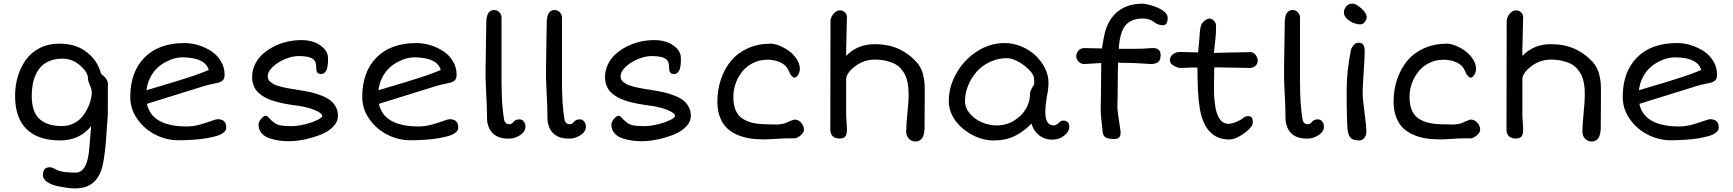

<svg xmlns="http://www.w3.org/2000/svg" viewBox="-20 -778 9756 1081"><path d="M64.9 -238.8Q64.9 -295.4 80.3 -346.9Q95.7 -398.4 125.2 -440.4Q154.8 -482.4 203.4 -507.3Q252 -532.2 313.5 -532.2Q400.9 -532.2 458.7 -491.5Q516.6 -450.7 539.6 -390.6Q541.5 -385.7 543.5 -380.1Q545.4 -374.5 546.4 -371.3Q547.4 -368.2 548.6 -365Q549.8 -361.8 551 -360.1Q552.2 -358.4 553.2 -357.9Q568.8 -347.7 578.1 -333.5Q587.4 -319.3 587.4 -306.2L586.9 -130.9Q578.1 0 575.2 31.7Q565.9 126 555.2 164.6Q530.8 250 464.4 273.4Q437 282.7 401.4 282.7Q383.8 282.7 357.4 279.3Q331.1 275.9 298.8 268.6Q266.6 261.2 244.1 245.4Q221.7 229.5 221.7 209Q221.7 187 230.2 175.3Q238.8 163.6 263.7 163.6Q271.5 163.6 286.9 171.9Q302.2 180.2 306.2 181.6Q336.4 193.8 405.8 193.8Q474.1 193.8 483.4 49.3Q483.9 37.6 488 -4.9Q492.2 -47.4 493.2 -67.9Q428.2 12.7 318.4 12.7Q195.3 12.7 130.1 -50.5Q64.9 -113.8 64.9 -238.8ZM158.7 -237.8Q158.7 -189 171.6 -154.8Q184.6 -120.6 209 -102.3Q233.4 -84 262.7 -76.2Q292 -68.4 330.1 -68.4Q368.2 -68.4 399.9 -85.9Q431.6 -103.5 451.2 -131.3Q470.7 -159.2 482.2 -189.2Q493.7 -219.2 496.6 -249Q498.5 -269 488.3 -293Q475.6 -321.3 475.6 -335.9Q475.6 -370.1 431.9 -408.9Q388.2 -447.8 332 -447.8Q293 -447.8 262.5 -436Q231.9 -424.3 212.9 -404.8Q193.8 -385.3 181.4 -357.7Q168.9 -330.1 163.8 -300.8Q158.7 -271.5 158.7 -237.8Z M713.4 -231.9Q713.4 -372.6 793.5 -454.1Q873.5 -535.6 1019.5 -535.6Q1058.6 -535.6 1097.9 -523.4Q1137.2 -511.2 1170.2 -489.5Q1203.1 -467.8 1223.9 -433.1Q1244.6 -398.4 1244.6 -357.9Q1244.6 -337.4 1235.6 -327.1Q1226.6 -316.9 1209 -312.5Q1202.6 -310.5 1177 -305.4Q1151.4 -300.3 1133.8 -294.9L807.1 -193.4Q834.5 -65.9 1033.2 -65.9Q1065.9 -65.9 1103.8 -76.2Q1141.6 -86.4 1169.2 -96.7Q1196.8 -106.9 1204.1 -106.9Q1230 -106.9 1241.9 -95.2Q1253.9 -83.5 1253.9 -58.6Q1253.9 -43 1237.8 -30.8Q1221.7 -18.6 1194.6 -11.2Q1167.5 -3.9 1138.4 1Q1109.4 5.9 1075.9 8.1Q1042.5 10.3 1022 11Q1001.5 11.7 983.9 11.7Q916 11.7 853.8 -20.3Q791.5 -52.2 752.4 -108.9Q713.4 -165.5 713.4 -231.9ZM804.7 -270Q807.1 -271 866 -288.3Q924.8 -305.7 950.2 -313.5Q975.6 -321.3 1023.7 -336.4Q1071.8 -351.6 1103.3 -363.3Q1134.8 -375 1155.3 -384.3Q1134.8 -455.1 1004.9 -455.1Q986.8 -455.1 964.6 -449.7Q942.4 -444.3 915.8 -430.7Q889.2 -417 866.9 -397Q844.7 -377 827.1 -343.8Q809.6 -310.5 804.7 -270Z M1435.5 -76.7Q1435.5 -93.8 1455.3 -114.7Q1475.1 -135.7 1490.7 -118.2Q1521 -84 1544.2 -75.9Q1567.4 -67.9 1620.6 -67.9Q1656.7 -67.9 1698.7 -78.6Q1740.7 -89.4 1767.3 -102.8Q1793.9 -116.2 1793.9 -124.5Q1793.9 -140.1 1757.3 -156.2Q1720.7 -172.4 1668 -181.2Q1643.1 -184.6 1626.7 -186.8Q1610.4 -189 1585.9 -193.6Q1561.5 -198.2 1544.7 -202.6Q1527.8 -207 1506.8 -214.4Q1485.8 -221.7 1471.7 -229.7Q1457.5 -237.8 1442.6 -249.3Q1427.7 -260.7 1419.2 -274.2Q1410.6 -287.6 1405 -304.9Q1399.4 -322.3 1399.4 -342.3Q1399.4 -380.9 1415.5 -414.8Q1431.6 -448.7 1459 -473.4Q1486.3 -498 1522 -516.1Q1557.6 -534.2 1596.9 -543.2Q1636.2 -552.2 1675.8 -552.2Q1742.2 -552.2 1784.4 -522.2Q1826.7 -492.2 1826.7 -451.7Q1826.7 -441.9 1826.7 -438.2Q1826.7 -434.6 1826.2 -424.1Q1825.7 -413.6 1824.7 -408.4Q1823.7 -403.3 1822 -394.5Q1820.3 -385.7 1817.1 -381.1Q1814 -376.5 1809.8 -371.1Q1805.7 -365.7 1799.6 -363.5Q1793.5 -361.3 1786.1 -361.3Q1777.3 -361.3 1771.5 -365Q1765.6 -368.7 1763.4 -375.7Q1761.2 -382.8 1760.7 -388.2Q1760.3 -393.6 1760.3 -401.4Q1760.3 -437 1736.3 -449.7Q1712.4 -462.4 1661.6 -462.4Q1628.9 -462.4 1588.6 -446.8Q1548.3 -431.2 1517.8 -403.6Q1487.3 -376 1487.3 -347.7Q1487.3 -338.4 1491 -330.6Q1494.6 -322.8 1502.9 -316.4Q1511.2 -310.1 1519.3 -304.9Q1527.3 -299.8 1542.7 -295.4Q1558.1 -291 1568.6 -288.1Q1579.1 -285.2 1599.1 -281.5Q1619.1 -277.8 1630.1 -276.1Q1641.1 -274.4 1663.1 -271Q1700.2 -265.1 1727.8 -259Q1755.4 -252.9 1786.4 -241.2Q1817.4 -229.5 1837.2 -215.1Q1856.9 -200.7 1869.9 -177.7Q1882.8 -154.8 1882.8 -126Q1882.8 -96.2 1861.3 -71Q1839.8 -45.9 1807.9 -30Q1775.9 -14.2 1737.3 -3.2Q1698.7 7.8 1665.8 12.5Q1632.8 17.1 1607.9 17.1Q1580.6 17.1 1555.2 13.9Q1529.8 10.7 1500.5 1.7Q1471.2 -7.3 1453.4 -27.3Q1435.5 -47.4 1435.5 -76.7Z M2019.5 -231.9Q2019.5 -372.6 2099.6 -454.1Q2179.7 -535.6 2325.7 -535.6Q2364.7 -535.6 2404.1 -523.4Q2443.4 -511.2 2476.3 -489.5Q2509.3 -467.8 2530 -433.1Q2550.8 -398.4 2550.8 -357.9Q2550.8 -337.4 2541.7 -327.1Q2532.7 -316.9 2515.1 -312.5Q2508.8 -310.5 2483.2 -305.4Q2457.5 -300.3 2439.9 -294.9L2113.3 -193.4Q2140.6 -65.9 2339.4 -65.9Q2372.1 -65.9 2409.9 -76.2Q2447.8 -86.4 2475.3 -96.7Q2502.9 -106.9 2510.3 -106.9Q2536.1 -106.9 2548.1 -95.2Q2560.1 -83.5 2560.1 -58.6Q2560.1 -43 2543.9 -30.8Q2527.8 -18.6 2500.7 -11.2Q2473.6 -3.9 2444.6 1Q2415.5 5.9 2382.1 8.1Q2348.6 10.3 2328.1 11Q2307.6 11.7 2290 11.7Q2222.2 11.7 2159.9 -20.3Q2097.7 -52.2 2058.6 -108.9Q2019.5 -165.5 2019.5 -231.9ZM2110.8 -270Q2113.3 -271 2172.1 -288.3Q2231 -305.7 2256.3 -313.5Q2281.7 -321.3 2329.8 -336.4Q2377.9 -351.6 2409.4 -363.3Q2440.9 -375 2461.4 -384.3Q2440.9 -455.1 2311 -455.1Q2293 -455.1 2270.8 -449.7Q2248.5 -444.3 2221.9 -430.7Q2195.3 -417 2173.1 -397Q2150.9 -377 2133.3 -343.8Q2115.7 -310.5 2110.8 -270Z M2724.1 -86.4Q2721.7 -97.2 2721.7 -136.7Q2721.7 -174.3 2717 -260.3Q2712.4 -346.2 2713.9 -394.5L2717.8 -649.4Q2717.8 -721.7 2762.7 -721.7Q2780.3 -721.7 2792 -708.3Q2803.7 -694.8 2803.7 -680.2V-321.8Q2803.7 -185.1 2817.9 -106.9Q2822.3 -78.6 2848.1 -78.6Q2859.4 -78.6 2867.7 -87.9Q2873 -94.2 2876.2 -97.2Q2879.4 -100.1 2886.7 -103Q2894 -106 2903.8 -106Q2919.9 -106 2929.2 -93.5Q2938.5 -81.1 2938.5 -64.9Q2938.5 -36.6 2908.2 -17.1Q2877.9 2.4 2846.7 2.4Q2744.6 4.9 2724.1 -86.4Z M3064.5 -86.4Q3062 -97.2 3062 -136.7Q3062 -174.3 3057.4 -260.3Q3052.7 -346.2 3054.2 -394.5L3058.1 -649.4Q3058.1 -721.7 3103 -721.7Q3120.6 -721.7 3132.3 -708.3Q3144 -694.8 3144 -680.2V-321.8Q3144 -185.1 3158.2 -106.9Q3162.6 -78.6 3188.5 -78.6Q3199.7 -78.6 3208 -87.9Q3213.4 -94.2 3216.6 -97.2Q3219.7 -100.1 3227.1 -103Q3234.4 -106 3244.1 -106Q3260.3 -106 3269.5 -93.5Q3278.8 -81.1 3278.8 -64.9Q3278.8 -36.6 3248.5 -17.1Q3218.3 2.4 3187 2.4Q3085 4.9 3064.5 -86.4Z M3422.4 -76.7Q3422.4 -93.8 3442.1 -114.7Q3461.9 -135.7 3477.5 -118.2Q3507.8 -84 3531 -75.9Q3554.2 -67.9 3607.4 -67.9Q3643.6 -67.9 3685.5 -78.6Q3727.5 -89.4 3754.2 -102.8Q3780.8 -116.2 3780.8 -124.5Q3780.8 -140.1 3744.1 -156.2Q3707.5 -172.4 3654.8 -181.2Q3629.9 -184.6 3613.5 -186.8Q3597.2 -189 3572.8 -193.6Q3548.3 -198.2 3531.5 -202.6Q3514.6 -207 3493.7 -214.4Q3472.7 -221.7 3458.5 -229.7Q3444.3 -237.8 3429.4 -249.3Q3414.6 -260.7 3406 -274.2Q3397.5 -287.6 3391.8 -304.9Q3386.2 -322.3 3386.2 -342.3Q3386.2 -380.9 3402.3 -414.8Q3418.5 -448.7 3445.8 -473.4Q3473.1 -498 3508.8 -516.1Q3544.4 -534.2 3583.7 -543.2Q3623 -552.2 3662.6 -552.2Q3729 -552.2 3771.2 -522.2Q3813.5 -492.2 3813.5 -451.7Q3813.5 -441.9 3813.5 -438.2Q3813.5 -434.6 3813 -424.1Q3812.5 -413.6 3811.5 -408.4Q3810.5 -403.3 3808.8 -394.5Q3807.1 -385.7 3804 -381.1Q3800.8 -376.5 3796.6 -371.1Q3792.5 -365.7 3786.4 -363.5Q3780.3 -361.3 3772.9 -361.3Q3764.2 -361.3 3758.3 -365Q3752.4 -368.7 3750.2 -375.7Q3748 -382.8 3747.6 -388.2Q3747.1 -393.6 3747.1 -401.4Q3747.1 -437 3723.1 -449.7Q3699.2 -462.4 3648.4 -462.4Q3615.7 -462.4 3575.4 -446.8Q3535.2 -431.2 3504.6 -403.6Q3474.1 -376 3474.1 -347.7Q3474.1 -338.4 3477.8 -330.6Q3481.4 -322.8 3489.7 -316.4Q3498 -310.1 3506.1 -304.9Q3514.2 -299.8 3529.5 -295.4Q3544.9 -291 3555.4 -288.1Q3565.9 -285.2 3585.9 -281.5Q3606 -277.8 3616.9 -276.1Q3627.9 -274.4 3649.9 -271Q3687 -265.1 3714.6 -259Q3742.2 -252.9 3773.2 -241.2Q3804.2 -229.5 3824 -215.1Q3843.8 -200.7 3856.7 -177.7Q3869.6 -154.8 3869.6 -126Q3869.6 -96.2 3848.1 -71Q3826.7 -45.9 3794.7 -30Q3762.7 -14.2 3724.1 -3.2Q3685.5 7.8 3652.6 12.5Q3619.6 17.1 3594.7 17.1Q3567.4 17.1 3542 13.9Q3516.6 10.7 3487.3 1.7Q3458 -7.3 3440.2 -27.3Q3422.4 -47.4 3422.4 -76.7Z M4019 -205.1Q4019 -272.9 4039.1 -332Q4059.1 -391.1 4096.2 -435.8Q4133.3 -480.5 4190.9 -506.3Q4248.5 -532.2 4319.3 -532.2Q4340.3 -532.2 4368.2 -521Q4396 -509.8 4421.9 -491.2Q4447.8 -472.7 4465.6 -445.3Q4483.4 -418 4483.4 -389.2Q4483.4 -381.3 4480.2 -370.8Q4477.1 -360.4 4470.7 -352.3Q4464.4 -344.2 4456.8 -341.3Q4449.2 -338.4 4439 -348.6Q4428.7 -358.9 4418.9 -382.8Q4406.2 -412.1 4373 -427Q4339.8 -441.9 4300.3 -441.9Q4257.3 -441.9 4220.7 -423.8Q4184.1 -405.8 4159.9 -376.2Q4135.7 -346.7 4122.3 -309.3Q4108.9 -272 4108.9 -232.9Q4108.9 -186.5 4122.6 -155.5Q4136.2 -124.5 4163.8 -107.9Q4191.4 -91.3 4225.1 -84.7Q4258.8 -78.1 4306.6 -78.1Q4314.9 -78.1 4331.5 -77.4Q4348.1 -76.7 4357.2 -76.9Q4366.2 -77.1 4380.1 -79.3Q4394 -81.5 4406.2 -86.4L4426.3 -95.7Q4450.2 -105 4454.1 -105Q4462.4 -105 4473.6 -100.1Q4484.9 -95.2 4495.6 -81.1Q4506.3 -66.9 4506.3 -47.4Q4506.3 -31.7 4487.1 -15.4Q4467.8 1 4452.1 1H4413.6Q4391.1 1 4346.9 3.9Q4302.7 6.8 4279.3 6.8Q4235.4 6.8 4198.5 0.7Q4161.6 -5.4 4127.7 -20.5Q4093.8 -35.6 4070.3 -59.3Q4046.9 -83 4033 -120.1Q4019 -157.2 4019 -205.1Z M4654.8 -50.3 4655.8 -659.7Q4655.8 -678.2 4671.6 -699Q4687.5 -719.7 4709 -719.7Q4725.1 -719.7 4736.8 -708.5Q4748.5 -697.3 4748.5 -682.6Q4748.5 -659.2 4746.3 -595.9Q4744.1 -532.7 4744.1 -500V-463.4Q4807.6 -529.3 4904.3 -529.3Q4993.7 -529.3 5057.6 -493.7Q5092.8 -473.6 5116.7 -452.1Q5140.6 -430.7 5154.5 -410.2Q5168.5 -389.6 5175.8 -362.8Q5183.1 -335.9 5185.1 -311.5Q5187 -287.1 5186.5 -251.5L5185.5 -69.8Q5185.5 -57.6 5185.3 -49.8Q5185.1 -42 5182.4 -27.6Q5179.7 -13.2 5174.8 -4.4Q5169.9 4.4 5159.7 11.5Q5149.4 18.6 5134.8 18.6Q5111.3 18.6 5096.7 2.4Q5082 -13.7 5082 -37.1Q5082 -72.3 5088.9 -140.1Q5095.7 -208 5095.7 -242.7Q5095.7 -262.2 5094.7 -277.3Q5093.8 -292.5 5089.6 -314.5Q5085.4 -336.4 5077.9 -352.8Q5070.3 -369.1 5055.9 -387Q5041.5 -404.8 5022 -416Q5002.4 -427.2 4972.2 -434.8Q4941.9 -442.4 4904.3 -442.4Q4844.2 -442.4 4794.2 -404.8Q4744.1 -367.2 4744.1 -330.6V-125Q4744.1 -115.2 4746.3 -90.6Q4748.5 -65.9 4748.5 -54.7Q4748.5 -44.4 4748.3 -38.6Q4748 -32.7 4745.8 -23.9Q4743.7 -15.1 4739.7 -10.3Q4735.8 -5.4 4728 -1.7Q4720.2 2 4709 2Q4654.8 2 4654.8 -50.3Z M5321.8 -208Q5321.8 -290.5 5364.3 -364.3Q5405.3 -439 5478.5 -487.3Q5551.8 -535.6 5637.2 -535.6Q5686 -535.6 5732.2 -515.9Q5778.3 -496.1 5811 -464.8Q5843.8 -433.6 5863.5 -393.6Q5883.3 -353.5 5883.3 -313.5Q5883.3 -276.4 5874 -234.9Q5865.2 -178.7 5865.2 -150.4Q5865.2 -107.4 5877.7 -89.6Q5890.1 -71.8 5914.1 -71.8Q5919.9 -71.8 5929 -77.1Q5938 -82.5 5940.4 -85.4Q5945.8 -90.8 5947.8 -92.5Q5949.7 -94.2 5954.6 -96.7Q5959.5 -99.1 5964.8 -99.1Q6000.5 -99.1 6000.5 -63.5Q6000.5 -38.1 5972.4 -14.9Q5944.3 8.3 5904.3 8.3Q5861.8 8.3 5831.1 -15.6Q5800.3 -39.6 5787.1 -82Q5745.1 -38.1 5694.3 -12.7Q5643.6 12.7 5573.2 12.7Q5538.6 12.7 5502.4 1.7Q5466.3 -9.3 5434.3 -29.8Q5402.3 -50.3 5377 -76.9Q5351.6 -103.5 5336.7 -137.9Q5321.8 -172.4 5321.8 -208ZM5413.1 -209Q5413.1 -170.4 5440.9 -137.9Q5468.8 -105.5 5509.5 -88.6Q5550.3 -71.8 5592.3 -71.8Q5645 -71.8 5688.7 -98.4Q5732.4 -125 5755.6 -164.6Q5778.8 -204.1 5778.8 -245.1Q5778.8 -251.5 5780 -257.6Q5781.2 -263.7 5784.2 -270Q5787.1 -276.4 5788.8 -280Q5790.5 -283.7 5795.2 -290.8Q5799.8 -297.9 5800.8 -299.8Q5802.7 -302.7 5803 -310.1Q5803.2 -317.4 5802.5 -326.2Q5801.8 -335 5801.8 -335.4Q5801.8 -356 5775.4 -383.5Q5749 -411.1 5712.9 -430.9Q5676.8 -450.7 5650.9 -450.7Q5597.7 -450.7 5551.5 -428.5Q5505.4 -406.2 5475.8 -371.1Q5446.3 -335.9 5429.7 -293.5Q5413.1 -251 5413.1 -209Z M6187 -50.8Q6187 -52.2 6182.1 -92.3Q6177.2 -132.3 6177.2 -159.2Q6177.2 -168.5 6178.7 -262.9Q6180.2 -357.4 6180.2 -422.9H6175.8L6084.5 -417.5Q6065.9 -417.5 6052.7 -430.9Q6039.6 -444.3 6039.6 -460.4Q6039.6 -479.5 6052.5 -493.4Q6065.4 -507.3 6084.5 -507.3L6179.2 -505.4Q6180.2 -505.4 6181.6 -505.1Q6183.1 -504.9 6184.1 -504.9Q6195.3 -574.7 6200.2 -592.3Q6221.2 -672.9 6275.6 -715.1Q6330.1 -757.3 6412.1 -757.3Q6425.3 -757.3 6448.2 -751.5Q6471.2 -745.6 6495.4 -735.8Q6519.5 -726.1 6536.9 -710.7Q6554.2 -695.3 6554.2 -678.7Q6554.2 -635.7 6527.8 -635.7Q6511.7 -635.7 6498.3 -641.6Q6484.9 -647.5 6476.1 -654.8Q6467.3 -662.1 6450.9 -668Q6434.6 -673.8 6413.6 -673.8Q6381.8 -673.8 6358.4 -664.3Q6335 -654.8 6320.8 -639.9Q6306.6 -625 6297.6 -601.3Q6288.6 -577.6 6284.7 -555.4Q6280.8 -533.2 6278.8 -503.4H6378.9Q6411.1 -503.4 6436.5 -505.4H6437.5Q6453.1 -507.3 6475.1 -507.3Q6491.2 -507.3 6502.9 -498Q6514.6 -488.8 6514.6 -465.8Q6514.6 -449.7 6509 -439Q6503.4 -428.2 6493.2 -424.1Q6482.9 -419.9 6475.3 -418.7Q6467.8 -417.5 6457.5 -417.5Q6454.6 -417.5 6405.3 -420.9Q6356 -424.3 6296.9 -424.3Q6295.4 -424.3 6289.3 -424.8Q6283.2 -425.3 6274.9 -425.8Q6272.9 -360.8 6272.9 -260.7Q6272.9 -246.1 6272 -218.3Q6271 -190.4 6271 -177.2Q6271 -153.3 6288.1 -44.9Q6295.9 4.9 6254.4 4.9Q6214.8 4.9 6200.9 -6.8Q6187 -18.6 6187 -50.8Z M6901.9 7.3Q6780.8 7.3 6743.2 -129.4Q6724.6 -196.8 6722.7 -333Q6721.7 -393.1 6721.7 -397.9Q6690.9 -397.9 6677.2 -397.5Q6656.2 -395.5 6626 -395.5Q6610.4 -395.5 6588.6 -408Q6566.9 -420.4 6566.9 -438.5Q6566.9 -459 6583 -472.2Q6599.1 -485.4 6622.6 -485.4L6725.1 -482.9Q6729 -513.7 6730.5 -531.2Q6731.9 -544.4 6732.9 -563.7Q6733.9 -583 6735.4 -598.1Q6736.8 -613.3 6740.2 -628.4Q6743.2 -644.5 6759.3 -658.9Q6775.4 -673.3 6790 -673.3Q6802.7 -673.3 6814.7 -661.4Q6826.7 -649.4 6826.7 -631.8Q6826.7 -584 6821.8 -546.9Q6821.3 -545.4 6814.5 -480Q6829.1 -480.5 6902.6 -482.4Q6976.1 -484.4 7021 -484.4Q7038.6 -484.4 7050 -468Q7061.5 -451.7 7061.5 -437.5Q7061.5 -418 7047.6 -406.7Q7033.7 -395.5 7018.1 -395.5L6818.4 -398.9Q6816.4 -397 6816.4 -394.5Q6816.4 -381.3 6815.9 -356.7Q6815.4 -332 6815.2 -313Q6814.9 -293.9 6815.2 -267.6Q6815.4 -241.2 6817.1 -220.9Q6818.8 -200.7 6822.3 -178Q6825.7 -155.3 6831.8 -138.9Q6837.9 -122.6 6846.7 -108.9Q6855.5 -95.2 6868.4 -88.1Q6881.3 -81.1 6897.5 -81.1Q6913.6 -81.1 6939 -91.3Q6964.4 -101.6 6976.1 -111.3Q6990.7 -124 7004.9 -124Q7022.5 -124 7028.1 -116Q7033.7 -107.9 7033.7 -90.3Q7033.7 -75.2 7024.9 -64.9Q7004.9 -39.1 6967.3 -15.9Q6929.7 7.3 6901.9 7.3Z M7219.7 -86.4Q7217.3 -97.2 7217.3 -136.7Q7217.3 -174.3 7212.6 -260.3Q7208 -346.2 7209.5 -394.5L7213.4 -649.4Q7213.4 -721.7 7258.3 -721.7Q7275.9 -721.7 7287.6 -708.3Q7299.3 -694.8 7299.3 -680.2V-321.8Q7299.3 -185.1 7313.5 -106.9Q7317.9 -78.6 7343.8 -78.6Q7355 -78.6 7363.3 -87.9Q7368.7 -94.2 7371.8 -97.2Q7375 -100.1 7382.3 -103Q7389.6 -106 7399.4 -106Q7415.5 -106 7424.8 -93.5Q7434.1 -81.1 7434.1 -64.9Q7434.1 -36.6 7403.8 -17.1Q7373.5 2.4 7342.3 2.4Q7240.2 4.9 7219.7 -86.4Z M7637.2 -640.6Q7624 -640.6 7603.8 -647.5Q7583.5 -654.3 7564.9 -670.9Q7546.4 -687.5 7546.4 -708Q7546.4 -726.1 7559.8 -741.9Q7573.2 -757.8 7593.8 -757.8Q7614.3 -757.8 7644.5 -731Q7674.8 -704.1 7674.8 -679.2Q7674.8 -669.4 7664.6 -655Q7654.3 -640.6 7637.2 -640.6ZM7569.3 -34.7Q7562 -65.4 7562 -271Q7562 -372.6 7585 -491.7Q7586.4 -504.4 7598.9 -521Q7611.3 -537.6 7628.9 -537.6Q7648.9 -537.6 7656.2 -525.1Q7663.6 -512.7 7663.6 -490.7Q7663.6 -456.1 7657.7 -370.8Q7651.9 -285.6 7651.9 -252.4Q7651.9 -223.6 7662.4 -145.5Q7672.9 -67.4 7672.9 -37.1Q7672.9 -14.2 7661.1 -0.7Q7649.4 12.7 7633.3 12.7Q7604 12.7 7589.4 2.2Q7574.7 -8.3 7569.3 -34.7Z M7826.2 -205.1Q7826.2 -272.9 7846.2 -332Q7866.2 -391.1 7903.3 -435.8Q7940.4 -480.5 7998 -506.3Q8055.7 -532.2 8126.5 -532.2Q8147.5 -532.2 8175.3 -521Q8203.1 -509.8 8229 -491.2Q8254.9 -472.7 8272.7 -445.3Q8290.5 -418 8290.5 -389.2Q8290.5 -381.3 8287.4 -370.8Q8284.2 -360.4 8277.8 -352.3Q8271.5 -344.2 8263.9 -341.3Q8256.3 -338.4 8246.1 -348.6Q8235.8 -358.9 8226.1 -382.8Q8213.4 -412.1 8180.2 -427Q8147 -441.9 8107.4 -441.9Q8064.5 -441.9 8027.8 -423.8Q7991.2 -405.8 7967 -376.2Q7942.9 -346.7 7929.4 -309.3Q7916 -272 7916 -232.9Q7916 -186.5 7929.7 -155.5Q7943.4 -124.5 7970.9 -107.9Q7998.5 -91.3 8032.2 -84.7Q8065.9 -78.1 8113.8 -78.1Q8122.1 -78.1 8138.7 -77.4Q8155.3 -76.7 8164.3 -76.9Q8173.3 -77.1 8187.3 -79.3Q8201.2 -81.5 8213.4 -86.4L8233.4 -95.7Q8257.3 -105 8261.2 -105Q8269.5 -105 8280.8 -100.1Q8292 -95.2 8302.7 -81.1Q8313.5 -66.9 8313.5 -47.4Q8313.5 -31.7 8294.2 -15.4Q8274.9 1 8259.3 1H8220.7Q8198.2 1 8154.1 3.9Q8109.9 6.8 8086.4 6.8Q8042.5 6.8 8005.6 0.7Q7968.8 -5.4 7934.8 -20.5Q7900.9 -35.6 7877.4 -59.3Q7854 -83 7840.1 -120.1Q7826.2 -157.2 7826.2 -205.1Z M8461.9 -50.3 8462.9 -659.7Q8462.9 -678.2 8478.8 -699Q8494.6 -719.7 8516.1 -719.7Q8532.2 -719.7 8543.9 -708.5Q8555.7 -697.3 8555.7 -682.6Q8555.7 -659.2 8553.5 -595.9Q8551.3 -532.7 8551.3 -500V-463.4Q8614.7 -529.3 8711.4 -529.3Q8800.8 -529.3 8864.7 -493.7Q8899.9 -473.6 8923.8 -452.1Q8947.8 -430.7 8961.7 -410.2Q8975.6 -389.6 8982.9 -362.8Q8990.2 -335.9 8992.2 -311.5Q8994.1 -287.1 8993.7 -251.5L8992.7 -69.8Q8992.7 -57.6 8992.4 -49.8Q8992.2 -42 8989.5 -27.6Q8986.8 -13.2 8981.9 -4.4Q8977.1 4.4 8966.8 11.5Q8956.5 18.6 8941.9 18.6Q8918.5 18.6 8903.8 2.4Q8889.2 -13.7 8889.2 -37.1Q8889.2 -72.3 8896 -140.1Q8902.8 -208 8902.8 -242.7Q8902.8 -262.2 8901.9 -277.3Q8900.9 -292.5 8896.7 -314.5Q8892.6 -336.4 8885 -352.8Q8877.4 -369.1 8863 -387Q8848.6 -404.8 8829.1 -416Q8809.6 -427.2 8779.3 -434.8Q8749 -442.4 8711.4 -442.4Q8651.4 -442.4 8601.3 -404.8Q8551.3 -367.2 8551.3 -330.6V-125Q8551.3 -115.2 8553.5 -90.6Q8555.7 -65.9 8555.7 -54.7Q8555.7 -44.4 8555.4 -38.6Q8555.2 -32.7 8553 -23.9Q8550.8 -15.1 8546.9 -10.3Q8543 -5.4 8535.2 -1.7Q8527.3 2 8516.1 2Q8461.9 2 8461.9 -50.3Z M9116.2 -231.9Q9116.2 -372.6 9196.3 -454.1Q9276.4 -535.6 9422.4 -535.6Q9461.4 -535.6 9500.7 -523.4Q9540 -511.2 9573 -489.5Q9606 -467.8 9626.7 -433.1Q9647.5 -398.4 9647.5 -357.9Q9647.5 -337.4 9638.4 -327.1Q9629.4 -316.9 9611.8 -312.5Q9605.5 -310.5 9579.8 -305.4Q9554.2 -300.3 9536.6 -294.9L9210 -193.4Q9237.3 -65.9 9436 -65.9Q9468.8 -65.9 9506.6 -76.2Q9544.4 -86.4 9572 -96.7Q9599.6 -106.9 9606.9 -106.9Q9632.8 -106.9 9644.8 -95.2Q9656.7 -83.5 9656.7 -58.6Q9656.7 -43 9640.6 -30.8Q9624.5 -18.6 9597.4 -11.2Q9570.3 -3.9 9541.3 1Q9512.2 5.9 9478.8 8.1Q9445.3 10.3 9424.8 11Q9404.3 11.7 9386.7 11.7Q9318.8 11.7 9256.6 -20.3Q9194.3 -52.2 9155.3 -108.9Q9116.2 -165.5 9116.2 -231.9ZM9207.5 -270Q9210 -271 9268.8 -288.3Q9327.6 -305.7 9353 -313.5Q9378.4 -321.3 9426.5 -336.4Q9474.6 -351.6 9506.1 -363.3Q9537.6 -375 9558.1 -384.3Q9537.6 -455.1 9407.7 -455.1Q9389.6 -455.1 9367.4 -449.7Q9345.2 -444.3 9318.6 -430.7Q9292 -417 9269.8 -397Q9247.6 -377 9230 -343.8Q9212.4 -310.5 9207.5 -270Z"/></svg>

Font: Short Stack
Style: Regular
Weight: 400
Designer: James Grieshaber
Foundry: James Grieshaber
Version: Version 1.002